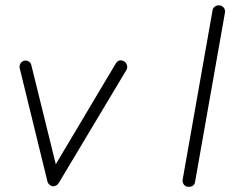

<svg xmlns="http://www.w3.org/2000/svg" viewBox="-20 -720 888 740"><path d="M459 -483Q467 -478 469.5 -468Q472 -458 467 -450L206 -14Q205 -14 205 -13L202 -10V-9L201 -8Q200 -8 200 -7L198 -6H197L196 -5L192 -3H191Q189 -2 185 -2Q184 -2 182 -2L180 -3H179Q175 -5 174 -6H173L171 -8L170 -9L167 -12Q165 -14 165 -16Q163 -18 163 -20L56 -457Q54 -466 58.5 -474.5Q63 -483 73 -486Q83 -488 91 -483Q99 -478 101 -468L195 -87L426 -475Q439 -495 459 -483Z M827 -699Q837 -698 843 -689.5Q849 -681 847 -671L732 -20Q729 0 708 0H704Q694 -1 688 -9.5Q682 -18 684 -28L799 -679Q800 -689 808.5 -695Q817 -701 827 -699Z"/></svg>

Font: Quicksand
Style: Italic
Weight: 400
Italic angle: -12°
Designer: Andrew Paglinawan
Foundry: Andrew Paglinawan
Version: 1.002